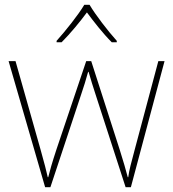

<svg xmlns="http://www.w3.org/2000/svg" viewBox="-20 -783 725 804"><path d="M355 -763H333C309 -722 254 -653 217 -612V-606H238C275 -643 316 -693 344 -731C372 -693 411 -643 448 -606H469V-612C432 -653 379 -722 355 -763ZM380 -388 506 1H528L669 -527H643L544 -156C529 -99 521 -72 517 -41H515C507 -72 497 -106 481 -157L362 -527H341L216 -156C196 -95 190 -72 182 -41H180C173 -72 167 -95 150 -156L45 -527H16L169 1H191L320 -388C331 -420 339 -446 349 -482H351C361 -446 369 -423 380 -388Z"/></svg>

Font: Noto Sans Syriac Eastern Thin
Style: Regular
Weight: 100
Designer: Patrick Giasson and the Monotype Design Team
Foundry: Monotype Imaging Inc.
Version: Version 3.001